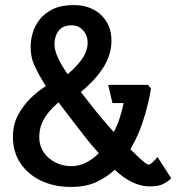

<svg xmlns="http://www.w3.org/2000/svg" viewBox="-20 -734 699 758"><path d="M259 4Q195 4 143.5 -20Q92 -44 61.5 -88.5Q31 -133 31 -194Q31 -241 50.5 -278.5Q70 -316 99.5 -345Q129 -374 161 -394Q144 -421 133 -441.5Q122 -462 114.5 -479Q107 -496 104 -513Q101 -530 101 -550Q101 -575 109 -603.5Q117 -632 136.5 -657Q156 -682 189 -698Q222 -714 271 -714Q315 -714 348.5 -696.5Q382 -679 401 -647.5Q420 -616 420 -573Q420 -519 388.5 -468.5Q357 -418 299 -371Q318 -347 339 -320Q360 -293 383 -265.5Q406 -238 429 -213Q443 -238 452.5 -267.5Q462 -297 468 -327H424L407 -399H565L576 -384Q573 -364 564.5 -326.5Q556 -289 541 -245Q526 -201 503 -160L495 -145Q519 -120 539.5 -102Q560 -84 567 -84Q572 -84 581.5 -92.5Q591 -101 602 -114L656 -30Q644 -18 625 -8Q606 2 572 2Q536 2 500.5 -15.5Q465 -33 433 -64Q405 -37 363 -16.5Q321 4 259 4ZM262 -78Q292 -78 319.5 -92Q347 -106 370 -129Q361 -139 346 -156.5Q331 -174 313.5 -196.5Q296 -219 278 -242.5Q260 -266 242.5 -288.5Q225 -311 211 -330Q191 -313 173.5 -292.5Q156 -272 145.5 -247.5Q135 -223 135 -192Q135 -159 152 -133.5Q169 -108 198 -93Q227 -78 262 -78ZM247 -441Q283 -471 304.5 -502Q326 -533 326 -566Q326 -583 318.5 -598.5Q311 -614 297.5 -624Q284 -634 263 -634Q227 -634 211 -612Q195 -590 195 -560Q195 -536 208.5 -506.5Q222 -477 247 -441Z"/></svg>

Font: Kreon
Style: Regular
Weight: 400
Designer: Julia Petretta
Foundry: Julia Petretta and Eli Heuer
Version: Version 2.002